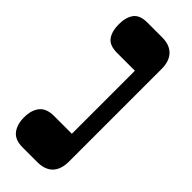

<svg xmlns="http://www.w3.org/2000/svg" viewBox="-288 -855 980 980"><g transform="rotate(45 202.5 -364.5)"><path d="M341 -32Q341 27 312 56.5Q283 86 229 86H122Q68 86 43.5 55Q19 24 19 -28Q19 -80 43.5 -110.5Q68 -141 122 -141H251V-596H122Q68 -596 46.5 -625.5Q25 -655 25 -706Q25 -756 46.5 -785.5Q68 -815 122 -815H229Q283 -815 312 -785Q341 -755 341 -699Z"/></g></svg>

Font: Bagel Fat One
Style: Regular
Weight: 400
Designer: Kyung-won Kim
Foundry: JAMO
Version: Version 1.000; ttfautohint (v1.8.4.7-5d5b);gftools[0.9.28]